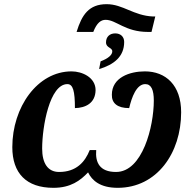

<svg xmlns="http://www.w3.org/2000/svg" viewBox="-20 -890 908 920"><path d="M347 -737H427C444 -781 464 -795 486 -795C537 -795 579 -737 689 -737H706L724 -811H713C620 -815 569 -870 491 -870C406 -870 372 -819 347 -737ZM455 -559C525 -580 575 -618 575 -689C575 -714 558 -730 532 -730C506 -730 488 -714 488 -687C488 -660 518 -663 518 -644C518 -627 499 -610 462 -596ZM236 10C319 10 365 -25 402 -64C421 -25 460 10 544 10C732 10 848 -157 848 -352C848 -482 774 -548 674 -548C602 -548 516 -519 516 -436C515 -396 542 -372 599 -372C611 -424 634 -487 676 -487C705 -487 717 -459 717 -408C717 -284 663 -66 536 -66C457 -66 436 -112 441 -171H410C387 -113 345 -66 263 -66C209 -66 182 -108 182 -178C182 -284 218 -487 303 -487C330 -487 339 -453 339 -372C389 -373 437 -395 438 -458C438 -519 374 -548 323 -548C159 -548 39 -376 39 -185C39 -60 106 10 236 10Z"/></svg>

Font: Noto Serif Condensed Extra
Style: Italic
Weight: 800
Width: 3
Italic angle: -12°
Designer: Monotype Design Team
Foundry: Monotype Imaging Inc.
Version: Version 1.901